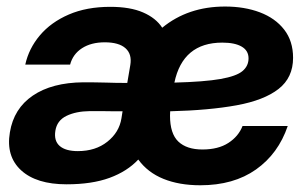

<svg xmlns="http://www.w3.org/2000/svg" viewBox="-20 -547 929 579"><path d="M180.7 8.8Q89.8 8.8 43.7 -33.4Q-2.4 -75.7 9.8 -147.9Q21.5 -219.7 79.1 -258.8Q136.7 -297.9 231 -298.8Q249 -298.8 266.4 -298.6Q283.7 -298.3 301.3 -297.9Q315.9 -297.4 331.5 -297.1Q347.2 -296.9 363.8 -296.9L373 -351.1Q378.4 -383.8 358.4 -401.6Q338.4 -419.4 295.9 -419.4Q254.9 -419.4 227.3 -401.6Q199.7 -383.8 191.4 -352.1H56.2Q66.9 -400.9 100.3 -440.4Q133.8 -480 187.5 -503.2Q241.2 -526.4 312.5 -526.4Q372.6 -526.4 411.4 -509.5Q450.2 -492.7 469.2 -463.4Q546.9 -527.3 658.7 -527.3Q717.3 -527.3 763.7 -509.8Q810.1 -492.2 836.9 -457.8Q863.8 -423.3 863.8 -372.6Q863.8 -313 820.1 -278.8Q776.4 -244.6 693.6 -229.5Q610.8 -214.4 493.2 -211.4Q492.7 -204.1 492.7 -198.2Q492.7 -144 517.8 -120.1Q543 -96.2 590.3 -96.2Q638.2 -96.2 668.7 -116Q699.2 -135.7 711.4 -167H847.7Q819.3 -83.5 752 -35.9Q684.6 11.7 584 11.7Q520.5 11.7 472.9 -7.6Q425.3 -26.9 397 -65.9Q363.8 -30.3 310.5 -10.7Q257.3 8.8 180.7 8.8ZM505.9 -297.9Q596.7 -300.3 645 -308.8Q693.4 -317.4 711.4 -332.8Q729.5 -348.1 729.5 -371.1Q729.5 -394.5 708.7 -406.5Q688 -418.5 650.4 -418.5Q531.2 -418.5 505.9 -297.9ZM349.6 -211.4Q343.8 -211.4 337.4 -211.4Q331.1 -211.4 325.2 -211.4Q306.2 -211.9 287.4 -211.9Q268.6 -211.9 250.5 -211.9Q209 -211.4 180.4 -197.5Q151.9 -183.6 147 -152.8Q142.1 -122.6 159.9 -106.9Q177.7 -91.3 214.8 -91.3Q268.1 -91.3 303.7 -119.6Q339.4 -147.9 346.2 -189.9Z"/></svg>

Font: Inter Display
Style: Bold Italic
Weight: 700
Italic angle: -9.39999°
Designer: Rasmus Andersson
Foundry: rsms
Version: Version 4.000;git-a52131595